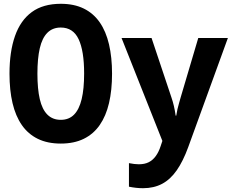

<svg xmlns="http://www.w3.org/2000/svg" viewBox="-20 -746 1240 1011"><path d="M300 10Q230 10 179 -15Q128 -40 95 -87.5Q62 -135 46 -203Q30 -271 30 -358Q30 -474 59 -556.5Q88 -639 147.5 -682.5Q207 -726 300 -726Q370 -726 421 -701Q472 -676 505 -628.5Q538 -581 554 -512.5Q570 -444 570 -358Q570 -271 554 -203Q538 -135 505 -87.5Q472 -40 421 -15Q370 10 300 10ZM300 -115Q343 -115 370 -142.5Q397 -170 410 -224Q423 -278 423 -359Q423 -478 394 -539.5Q365 -601 300 -601Q257 -601 229.5 -573.5Q202 -546 189.5 -492Q177 -438 177 -358Q177 -278 189.5 -224Q202 -170 229.5 -142.5Q257 -115 300 -115ZM733 245Q715 245 696.5 243Q678 241 659 237V113Q673 116 687 117.5Q701 119 711 119Q742 119 763.5 108Q785 97 800.5 75.5Q816 54 826 23L835 -4L620 -546H778L883 -232Q890 -212 895.5 -188.5Q901 -165 905 -137H908Q911 -156 914.5 -171.5Q918 -187 922.5 -202Q927 -217 931 -232L1024 -546H1180L971 29Q944 103 910.5 151Q877 199 833.5 222Q790 245 733 245Z"/></svg>

Font: Noto Sans Mono
Style: Bold
Weight: 700
Designer: Monotype Design Team
Foundry: Monotype Imaging Inc.
Version: Version 2.014